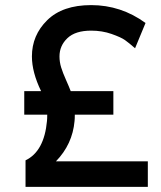

<svg xmlns="http://www.w3.org/2000/svg" viewBox="-20 -732 629 752"><path d="M80 0V-104Q153 -139 164 -258Q165 -267 165 -283H75V-375H141Q105 -449 105 -511Q105 -594 165 -653Q225 -712 337 -712Q454 -712 550 -642L509 -543Q485 -564 469.5 -575Q454 -586 417 -599Q380 -612 337 -612Q275 -612 244 -582.5Q213 -553 213 -511Q213 -489 219.5 -468Q226 -447 238.5 -419Q251 -391 257 -375H424V-283H273Q273 -266 272 -258Q264 -167 199 -100H559V0Z"/></svg>

Font: Overpass Light
Style: Bold
Weight: 600
Designer: Delve Withrington, Thomas Jockin
Foundry: Delve Fonts
Version: Version 3.000;DELV;Overpass